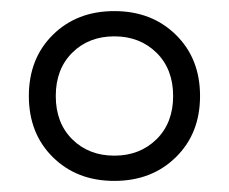

<svg xmlns="http://www.w3.org/2000/svg" viewBox="-20 -698 412 346"><path d="M186 -678Q253.5 -678 297 -635.2Q340.5 -592.5 340.5 -525Q340.5 -457.5 297 -414.8Q253.5 -372 186 -372Q118.5 -372 75.2 -414.8Q32 -457.5 32 -525Q32 -592.5 75.2 -635.2Q118.5 -678 186 -678ZM186 -417.5Q232 -417.5 262 -447Q292 -476.5 292 -525Q292 -573.5 262 -603Q232 -632.5 186 -632.5Q140 -632.5 110.2 -603Q80.5 -573.5 80.5 -525Q80.5 -476.5 110.2 -447Q140 -417.5 186 -417.5Z"/></svg>

Font: Newsreader Text
Style: Bold
Weight: 700
Designer: Hugues Gentile
Foundry: Production Type
Version: Version 1.001